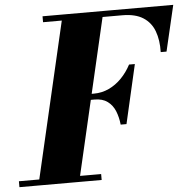

<svg xmlns="http://www.w3.org/2000/svg" viewBox="-101 -803 860 856"><g transform="rotate(-5 329.0 -375.0)"><path d="M36.5 0 210.5 -750H393L219 0ZM-48.5 0V-26.5H319.5V0ZM425.5 -238.5Q422 -272 410.8 -299.5Q399.5 -327 377.2 -343.5Q355 -360 319 -360H278V-386.5H319Q354.5 -386.5 386 -401.2Q417.5 -416 443 -442.2Q468.5 -468.5 486 -502H512L451.5 -238.5ZM631.5 -545Q633 -598.5 618 -638.8Q603 -679 568.2 -701.2Q533.5 -723.5 475 -723.5H120.5V-750H705.5L657.5 -545Z"/></g></svg>

Font: Bodoni Moda 9pt ExtraBold
Style: Italic
Weight: 800
Italic angle: -13°
Designer: Owen Earl
Foundry: indestructible type
Version: Version 2.004